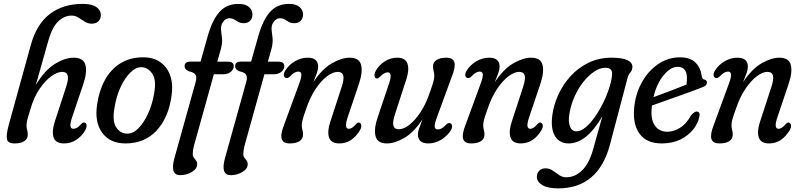

<svg xmlns="http://www.w3.org/2000/svg" viewBox="-20 -746 4215 1010"><path d="M140.5 -173Q128 -133.5 123.8 -116.5Q119.5 -99.5 119.5 -88Q119.5 -74 122.8 -62.8Q126 -51.5 126 -37.5Q126 -15.5 107.8 -3.5Q89.5 8.5 56.5 8.5Q21 8.5 16.5 -14.5Q12 -37.5 26.5 -91L142 -509Q172.5 -619.5 242.2 -672.5Q312 -725.5 414.5 -725.5Q464 -725.5 487.2 -708.8Q510.5 -692 510.5 -667.5Q510.5 -647.5 498 -634.5Q485.5 -621.5 462.5 -621.5Q443 -621.5 426 -632.2Q409 -643 392.2 -653.5Q375.5 -664 357 -664Q318 -664 286 -633.2Q254 -602.5 233.5 -529.5L168.5 -299Q216 -377.5 269 -410Q322 -442.5 367.5 -442.5Q419.5 -442.5 429.5 -403.5Q439.5 -364.5 417 -300L360 -131Q338.5 -68.5 365.5 -68.5Q374 -68.5 384.2 -73.8Q394.5 -79 407.5 -94Q417.5 -104.5 425 -101Q433 -99.5 435.2 -88.8Q437.5 -78 428 -60Q409 -28 380.2 -9.8Q351.5 8.5 316.5 8.5Q273 8.5 262.2 -22.5Q251.5 -53.5 267.5 -104L327.5 -288Q341.5 -330.5 336 -349.2Q330.5 -368 307.5 -368Q282 -368 250 -345Q218 -322 188.2 -278.5Q158.5 -235 140.5 -173Z M733 -444.5Q789 -444.5 825.5 -417.5Q862 -390.5 876.8 -344Q891.5 -297.5 882 -239.5Q866 -126 803.2 -58.8Q740.5 8.5 640 8.5Q558.5 8.5 517.5 -47.8Q476.5 -104 491 -196.5Q501 -268.5 531.5 -324.5Q562 -380.5 612.8 -412.5Q663.5 -444.5 733 -444.5ZM650.5 -43Q680.5 -43 708.8 -71.8Q737 -100.5 758.5 -147.5Q780 -194.5 790 -250Q804.5 -324 781.2 -358.2Q758 -392.5 722.5 -392.5Q693.5 -392.5 664.8 -363.5Q636 -334.5 614.2 -287.5Q592.5 -240.5 583.5 -186Q569 -111 590.8 -77Q612.5 -43 650.5 -43Z M951 -397.5Q951 -422 982 -422H1035L1071.5 -551.5Q1095 -637.5 1133 -681.5Q1171 -725.5 1234.5 -725.5Q1271.5 -725.5 1289.8 -709.2Q1308 -693 1308 -670Q1308 -650 1296 -637Q1284 -624 1262.5 -624Q1245 -624 1233.8 -630.5Q1222.5 -637 1212 -643.5Q1201.5 -650 1187 -650Q1163 -650 1147.5 -621Q1140.5 -604 1143.2 -585.2Q1146 -566.5 1148 -543Q1150 -519.5 1142 -488.5L1123 -421.5H1178.5Q1209.5 -421.5 1209.5 -399Q1209.5 -380.5 1193.8 -368Q1178 -355.5 1156.5 -355.5H1105L999.5 23.5Q994 45.5 994 64.5Q994 76 999.8 83.5Q1005.5 91 1011.2 98.5Q1017 106 1017 118Q1017 142 989 158.8Q961 175.5 928 175.5Q873 175.5 897.5 86L1009 -314Q1016 -338 1009.2 -351.5Q1002.5 -365 975 -370.5Q951 -379.5 951 -397.5ZM1217 -397.5Q1217 -422 1248 -422H1301L1337.5 -551.5Q1361 -637.5 1399 -681.5Q1437 -725.5 1500.5 -725.5Q1537.5 -725.5 1555.8 -709.2Q1574 -693 1574 -670Q1574 -650 1562 -637Q1550 -624 1528.5 -624Q1511 -624 1499.8 -630.5Q1488.5 -637 1478 -643.5Q1467.5 -650 1453 -650Q1429 -650 1413.5 -621Q1406.5 -604 1409.2 -585.2Q1412 -566.5 1414 -543Q1416 -519.5 1408 -488.5L1389 -421.5H1444.5Q1475.5 -421.5 1475.5 -399Q1475.5 -380.5 1459.8 -368Q1444 -355.5 1422.5 -355.5H1371L1265.5 23.5Q1260 45.5 1260 64.5Q1260 76 1265.8 83.5Q1271.5 91 1277.2 98.5Q1283 106 1283 118Q1283 142 1255 158.8Q1227 175.5 1194 175.5Q1139 175.5 1163.5 86L1275 -314Q1282 -338 1275.2 -351.5Q1268.5 -365 1241 -370.5Q1217 -379.5 1217 -397.5Z M1485 -336Q1474.5 -337.5 1473.2 -349.5Q1472 -361.5 1481 -375.5Q1501 -406.5 1532.8 -424.5Q1564.5 -442.5 1599 -442.5Q1653.5 -442.5 1653.5 -395Q1653.5 -380.5 1647 -362Q1640.5 -343.5 1628.5 -314Q1675 -384 1726.2 -413.2Q1777.5 -442.5 1819 -442.5Q1870.5 -442.5 1879.8 -403.5Q1889 -364.5 1866.5 -300L1809.5 -131Q1788 -68.5 1815 -68.5Q1823 -68.5 1831.8 -73.8Q1840.5 -79 1854 -94.5Q1862.5 -103.5 1869.5 -101Q1877.5 -99 1880.2 -88.8Q1883 -78.5 1874 -61.5Q1831.5 8.5 1765.5 8.5Q1722 8.5 1711.2 -22.5Q1700.5 -53.5 1717 -104L1777 -288Q1791 -330.5 1785.5 -349.2Q1780 -368 1756.5 -368Q1731.5 -368 1700.5 -344.8Q1669.5 -321.5 1640.2 -278Q1611 -234.5 1590.5 -173Q1576 -133 1571.8 -116.2Q1567.5 -99.5 1567.5 -88Q1567.5 -74 1570.8 -62.8Q1574 -51.5 1574 -37.5Q1574 -15.5 1555.8 -3.5Q1537.5 8.5 1504.5 8.5Q1469 8.5 1461.8 -15.5Q1454.5 -39.5 1475 -91L1553 -303.5Q1566.5 -339 1565.2 -354.2Q1564 -369.5 1549 -369.5Q1529 -369.5 1505 -343.5Q1494.5 -333 1485 -336Z M2346.5 -98Q2356.5 -96.5 2358 -84.8Q2359.5 -73 2351 -59.5Q2332 -29.5 2300 -10.5Q2268 8.5 2233 8.5Q2178.5 8.5 2178.5 -39Q2178.5 -53.5 2185 -71.8Q2191.5 -90 2203 -119Q2157 -49.5 2106.8 -20.5Q2056.5 8.5 2015.5 8.5Q1964.5 8.5 1955.2 -30.8Q1946 -70 1968.5 -134L2025.5 -303.5Q2047 -365.5 2020 -365.5Q2002 -365.5 1979 -342.5Q1967.5 -330.5 1960.5 -333.5Q1952.5 -334.5 1950.5 -345.5Q1948.5 -356.5 1957 -374Q1973.5 -403.5 2003.8 -423Q2034 -442.5 2069 -442.5Q2112.5 -442.5 2123.2 -411.5Q2134 -380.5 2118 -330.5L2058 -146Q2044 -103.5 2049.5 -84.8Q2055 -66 2078 -66Q2103 -66 2133.2 -89.2Q2163.5 -112.5 2192.2 -156.2Q2221 -200 2241.5 -261Q2256 -301 2260.2 -318Q2264.5 -335 2264.5 -346Q2264.5 -360 2261.2 -371.5Q2258 -383 2258 -397Q2258 -418.5 2276.2 -430.5Q2294.5 -442.5 2327.5 -442.5Q2363 -442.5 2370.2 -418.8Q2377.5 -395 2357 -343.5L2279 -130.5Q2265.5 -95.5 2266.8 -80.2Q2268 -65 2282.5 -65Q2292 -65 2302.5 -70.2Q2313 -75.5 2328 -91.5Q2339 -101.5 2346.5 -98Z M2439.5 -336Q2429 -337.5 2427.8 -349.5Q2426.5 -361.5 2435.5 -375.5Q2455.5 -406.5 2487.2 -424.5Q2519 -442.5 2553.5 -442.5Q2608 -442.5 2608 -395Q2608 -380.5 2601.5 -362Q2595 -343.5 2583 -314Q2629.5 -384 2680.8 -413.2Q2732 -442.5 2773.5 -442.5Q2825 -442.5 2834.2 -403.5Q2843.5 -364.5 2821 -300L2764 -131Q2742.5 -68.5 2769.5 -68.5Q2777.5 -68.5 2786.2 -73.8Q2795 -79 2808.5 -94.5Q2817 -103.5 2824 -101Q2832 -99 2834.8 -88.8Q2837.5 -78.5 2828.5 -61.5Q2786 8.5 2720 8.5Q2676.5 8.5 2665.8 -22.5Q2655 -53.5 2671.5 -104L2731.5 -288Q2745.5 -330.5 2740 -349.2Q2734.5 -368 2711 -368Q2686 -368 2655 -344.8Q2624 -321.5 2594.8 -278Q2565.5 -234.5 2545 -173Q2530.5 -133 2526.2 -116.2Q2522 -99.5 2522 -88Q2522 -74 2525.2 -62.8Q2528.5 -51.5 2528.5 -37.5Q2528.5 -15.5 2510.2 -3.5Q2492 8.5 2459 8.5Q2423.5 8.5 2416.2 -15.5Q2409 -39.5 2429.5 -91L2507.5 -303.5Q2521 -339 2519.8 -354.2Q2518.5 -369.5 2503.5 -369.5Q2483.5 -369.5 2459.5 -343.5Q2449 -333 2439.5 -336Z M3189 13.5Q3128 245 2915.5 245Q2862.5 245 2833.2 227.8Q2804 210.5 2804 184Q2804 165 2816.5 152.2Q2829 139.5 2850 139.5Q2870.5 139.5 2887.5 151.2Q2904.5 163 2921.2 174.8Q2938 186.5 2958.5 186.5Q3005 186.5 3041.8 150.5Q3078.5 114.5 3098.5 45L3148.5 -133.5Q3105 -60.5 3061.2 -26Q3017.5 8.5 2972 8.5Q2923.5 8.5 2899.8 -29.5Q2876 -67.5 2885.5 -140.5Q2892.5 -194.5 2917 -248Q2941.5 -301.5 2981.5 -345.5Q3021.5 -389.5 3076 -416Q3130.5 -442.5 3197.5 -442.5Q3254.5 -442.5 3281.8 -428.8Q3309 -415 3306.5 -391.5Q3305 -374 3295.2 -364Q3285.5 -354 3280.5 -333.5ZM2975.5 -148.5Q2968 -105.5 2978.5 -80.2Q2989 -55 3011.5 -55Q3035 -55 3060.5 -76.2Q3086 -97.5 3110.2 -132.2Q3134.5 -167 3154.2 -207.8Q3174 -248.5 3186.2 -288Q3198.5 -327.5 3200 -357.5Q3201 -389.5 3164 -389.5Q3136 -389.5 3106 -369.5Q3076 -349.5 3049 -315.5Q3022 -281.5 3002.5 -238.2Q2983 -195 2975.5 -148.5Z M3658.5 -130Q3651.5 -96.5 3626.2 -64.8Q3601 -33 3559.2 -12.2Q3517.5 8.5 3461 8.5Q3382.5 8.5 3345.8 -40.5Q3309 -89.5 3315.5 -171.5Q3321 -248 3354.8 -310Q3388.5 -372 3441.2 -408.2Q3494 -444.5 3557 -444.5Q3611 -444.5 3638.5 -416.8Q3666 -389 3671.5 -345.5Q3674 -330.5 3683 -328Q3696 -326 3698.5 -315Q3699.5 -305.5 3693.2 -298.2Q3687 -291 3670 -285Q3635.5 -271.5 3587.2 -254.2Q3539 -237 3491.2 -220Q3443.5 -203 3409.5 -191Q3409 -186 3408.5 -181Q3402 -118 3424.8 -85.5Q3447.5 -53 3491.5 -53Q3522 -53 3555.8 -72.8Q3589.5 -92.5 3614 -137.5Q3633.5 -162 3648 -159Q3665 -155.5 3658.5 -130ZM3545.5 -394.5Q3507.5 -394.5 3471 -350.2Q3434.5 -306 3417.5 -235Q3455.5 -249 3504.5 -267.2Q3553.5 -285.5 3591 -301Q3593.5 -315.5 3593.5 -337.5Q3593.5 -364 3581.5 -379.2Q3569.5 -394.5 3545.5 -394.5Z M3745.5 -336Q3735 -337.5 3733.8 -349.5Q3732.5 -361.5 3741.5 -375.5Q3761.5 -406.5 3793.2 -424.5Q3825 -442.5 3859.5 -442.5Q3914 -442.5 3914 -395Q3914 -380.5 3907.5 -362Q3901 -343.5 3889 -314Q3935.5 -384 3986.8 -413.2Q4038 -442.5 4079.5 -442.5Q4131 -442.5 4140.2 -403.5Q4149.5 -364.5 4127 -300L4070 -131Q4048.5 -68.5 4075.5 -68.5Q4083.5 -68.5 4092.2 -73.8Q4101 -79 4114.5 -94.5Q4123 -103.5 4130 -101Q4138 -99 4140.8 -88.8Q4143.5 -78.5 4134.5 -61.5Q4092 8.5 4026 8.5Q3982.5 8.5 3971.8 -22.5Q3961 -53.5 3977.5 -104L4037.5 -288Q4051.5 -330.5 4046 -349.2Q4040.5 -368 4017 -368Q3992 -368 3961 -344.8Q3930 -321.5 3900.8 -278Q3871.5 -234.5 3851 -173Q3836.5 -133 3832.2 -116.2Q3828 -99.5 3828 -88Q3828 -74 3831.2 -62.8Q3834.5 -51.5 3834.5 -37.5Q3834.5 -15.5 3816.2 -3.5Q3798 8.5 3765 8.5Q3729.5 8.5 3722.2 -15.5Q3715 -39.5 3735.5 -91L3813.5 -303.5Q3827 -339 3825.8 -354.2Q3824.5 -369.5 3809.5 -369.5Q3789.5 -369.5 3765.5 -343.5Q3755 -333 3745.5 -336Z"/></svg>

Font: Fraunces 144pt S100
Style: Italic
Weight: 400
Italic angle: -16°
Version: Version 1.000; ttfautohint (v1.8.3)